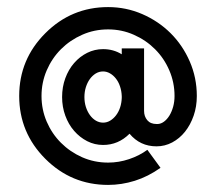

<svg xmlns="http://www.w3.org/2000/svg" viewBox="-20 -522 606 542"><path d="M271 -383.3Q300.3 -383.3 323.7 -368.7V-385.3H386.7V-248V-209Q386.7 -193.4 395.8 -182.6Q404.8 -171.9 422.4 -171.9H425.3Q434.6 -172.4 443.1 -178.7Q451.7 -185.1 458.3 -195.8Q464.8 -206.5 468.8 -220.7Q472.7 -234.9 472.7 -251Q472.7 -289.1 458 -323.2Q443.4 -357.4 417.7 -383.1Q392.1 -408.7 357.9 -423.8Q323.7 -439 285.2 -439Q246.1 -439 211.9 -423.8Q177.7 -408.7 152.1 -383.1Q126.5 -357.4 111.8 -323.2Q97.2 -289.1 97.2 -251Q97.2 -212.9 111.8 -178.7Q126.5 -144.5 152.1 -118.9Q177.7 -93.3 211.9 -78.1Q246.1 -63 285.2 -63Q315.4 -63 344.5 -72.8Q373.5 -82.5 396 -99.1L433.1 -48.3Q397.9 -23.4 360.6 -11.7Q323.2 0 285.2 0Q181.6 0 107.9 -73.7Q34.2 -147.5 34.2 -251Q34.2 -354.5 107.9 -428.2Q181.6 -502 285.2 -502Q335.9 -502 381.6 -482.2Q427.2 -462.4 461.4 -428.5Q495.6 -394.5 515.6 -348.6Q535.6 -302.7 535.6 -251Q535.6 -221.2 526.6 -195.3Q517.6 -169.4 502.2 -150.1Q486.8 -130.9 466.1 -119.9Q445.3 -108.9 421.9 -108.9Q375.5 -108.9 345.7 -144.5Q314 -112.8 271 -112.8Q247.1 -112.8 226.1 -123.5Q205.1 -134.3 189.2 -152.6Q173.3 -170.9 164.3 -195.6Q155.3 -220.2 155.3 -248Q155.3 -276.4 164.3 -301Q173.3 -325.7 189.2 -344Q205.1 -362.3 226.1 -372.8Q247.1 -383.3 271 -383.3ZM323.7 -245.6V-250.5Q323.2 -265.1 318.8 -278.1Q314.5 -291 307.1 -300.3Q299.8 -309.6 290.5 -314.9Q281.2 -320.3 271 -320.3Q259.8 -320.3 250.2 -314.5Q240.7 -308.6 233.6 -298.8Q226.6 -289.1 222.4 -275.9Q218.3 -262.7 218.3 -248Q218.3 -233.4 222.4 -220.2Q226.6 -207 233.9 -197Q241.2 -187 250.7 -181.4Q260.3 -175.8 271 -175.8Q281.7 -175.8 291 -181.4Q300.3 -187 307.6 -196.5Q314.9 -206.1 319.1 -218.8Q323.2 -231.4 323.7 -245.6Z"/></svg>

Font: Fibel Vienna LRS
Style: Regular
Weight: 400
Designer: Peter Wiegel
Foundry: Peter Wioegel
Version: Version 000.000